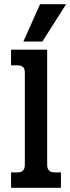

<svg xmlns="http://www.w3.org/2000/svg" viewBox="-20 -900 337 920"><path d="M172 -880H297L183 -701H92ZM33 -74H62Q82 -74 90.5 -83Q99 -92 99 -112V-551Q99 -570 90.5 -578.5Q82 -587 62 -587H33V-662H206V-111Q206 -92 215 -83Q224 -74 243 -74H272V0H33Z"/></svg>

Font: Pridi
Style: Regular
Weight: 400
Designer: Katatrad Team
Foundry: CadsonDemak
Version: Version 1.001